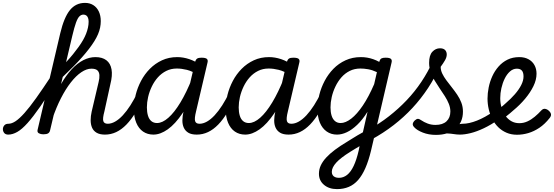

<svg xmlns="http://www.w3.org/2000/svg" viewBox="-193 -914 3831 1328"><path d="M-136 17Q-155 17 -164 5.5Q-173 -6 -173 -20.5Q-173 -35 -163.5 -46.5Q-154 -58 -135 -58Q-112 -58 -85.5 -75.5Q-59 -93 -24 -132Q11 -171 57 -235.5Q103 -300 165 -394Q176 -409 188.5 -406Q201 -403 207.5 -389.5Q214 -376 203 -360Q137 -251 86.5 -178.5Q36 -106 -2.5 -63Q-41 -20 -73.5 -1.5Q-106 17 -136 17ZM533 17Q497 17 475 4Q453 -9 443.5 -31.5Q434 -54 434 -82.5Q434 -111 441 -142L489 -346Q496 -374 494.5 -395Q493 -416 480.5 -427.5Q468 -439 439 -439Q406 -439 369.5 -414.5Q333 -390 297 -344Q261 -298 228.5 -234.5Q196 -171 170 -94L158 -177Q190 -264 226.5 -328Q263 -392 302.5 -434.5Q342 -477 383.5 -498Q425 -519 467 -519Q514 -519 542.5 -497.5Q571 -476 578.5 -434Q586 -392 570 -330L529 -143Q516 -95 521.5 -76.5Q527 -58 553 -58Q567 -58 573.5 -46.5Q580 -35 578.5 -20.5Q577 -6 565.5 5.5Q554 17 533 17ZM106 15Q89 15 76 8Q63 1 67 -16L224 -685Q250 -794 290.5 -844Q331 -894 395 -894Q428 -894 452.5 -878.5Q477 -863 490.5 -834.5Q504 -806 504 -768Q504 -746 499.5 -723.5Q495 -701 485 -677.5Q475 -654 459.5 -629Q444 -604 422.5 -576Q401 -548 374.5 -518Q348 -488 314.5 -454Q281 -420 241 -382L153 -11Q150 2 139.5 8.5Q129 15 106 15ZM264 -484Q291 -513 312.5 -539.5Q334 -566 351.5 -590.5Q369 -615 382 -638Q395 -661 403 -682Q411 -703 415.5 -723.5Q420 -744 420 -764Q420 -779 416 -790Q412 -801 404 -807Q396 -813 384 -813Q369 -813 356.5 -801Q344 -789 332.5 -757Q321 -725 307 -666Z M533 17Q519 17 512.5 5.5Q506 -6 507.5 -20.5Q509 -35 520 -46.5Q531 -58 552 -58Q577 -58 603.5 -73Q630 -88 656.5 -116.5Q683 -145 709 -185.5Q735 -226 760 -278Q767 -292 780 -291.5Q793 -291 803 -282Q813 -273 807 -259Q778 -191 746.5 -139Q715 -87 681.5 -52.5Q648 -18 611 -0.5Q574 17 533 17Z M868 17Q827 17 796.5 -4Q766 -25 749.5 -65Q733 -105 733 -160Q733 -208 745.5 -258Q758 -308 782.5 -354.5Q807 -401 843.5 -438Q880 -475 927.5 -497Q975 -519 1033 -519Q1074 -519 1116 -505Q1158 -491 1193 -465L1181 -394Q1136 -422 1099.5 -431Q1063 -440 1030 -440Q990 -440 957 -423.5Q924 -407 899 -379Q874 -351 857 -315.5Q840 -280 831.5 -243Q823 -206 823 -171Q823 -139 830.5 -114Q838 -89 854 -76Q870 -63 893 -63Q930 -63 971.5 -99.5Q1013 -136 1055 -205.5Q1097 -275 1136 -373L1165 -325Q1121 -207 1070 -131.5Q1019 -56 967.5 -19.5Q916 17 868 17ZM1168 17Q1131 17 1109.5 4Q1088 -9 1078 -31.5Q1068 -54 1068.5 -82.5Q1069 -111 1076 -142L1156 -484Q1161 -503 1171 -509Q1181 -515 1200 -515Q1229 -515 1238 -506.5Q1247 -498 1242 -480L1163 -143Q1151 -95 1156.5 -76.5Q1162 -58 1187 -58Q1201 -58 1207.5 -46.5Q1214 -35 1212 -20.5Q1210 -6 1199.5 5.5Q1189 17 1168 17Z M1168 17Q1154 17 1147.5 5.5Q1141 -6 1142.5 -20.5Q1144 -35 1155 -46.5Q1166 -58 1187 -58Q1212 -58 1238.5 -73Q1265 -88 1291.5 -116.5Q1318 -145 1344 -185.5Q1370 -226 1395 -278Q1402 -292 1415 -291.5Q1428 -291 1438 -282Q1448 -273 1442 -259Q1413 -191 1381.5 -139Q1350 -87 1316.5 -52.5Q1283 -18 1246 -0.5Q1209 17 1168 17Z M1503 17Q1462 17 1431.5 -4Q1401 -25 1384.5 -65Q1368 -105 1368 -160Q1368 -208 1380.5 -258Q1393 -308 1417.5 -354.5Q1442 -401 1478.5 -438Q1515 -475 1562.5 -497Q1610 -519 1668 -519Q1709 -519 1751 -505Q1793 -491 1828 -465L1816 -394Q1771 -422 1734.5 -431Q1698 -440 1665 -440Q1625 -440 1592 -423.5Q1559 -407 1534 -379Q1509 -351 1492 -315.5Q1475 -280 1466.5 -243Q1458 -206 1458 -171Q1458 -139 1465.5 -114Q1473 -89 1489 -76Q1505 -63 1528 -63Q1565 -63 1606.5 -99.5Q1648 -136 1690 -205.5Q1732 -275 1771 -373L1800 -325Q1756 -207 1705 -131.5Q1654 -56 1602.5 -19.5Q1551 17 1503 17ZM1803 17Q1766 17 1744.5 4Q1723 -9 1713 -31.5Q1703 -54 1703.5 -82.5Q1704 -111 1711 -142L1791 -484Q1796 -503 1806 -509Q1816 -515 1835 -515Q1864 -515 1873 -506.5Q1882 -498 1877 -480L1798 -143Q1786 -95 1791.5 -76.5Q1797 -58 1822 -58Q1836 -58 1842.5 -46.5Q1849 -35 1847 -20.5Q1845 -6 1834.5 5.5Q1824 17 1803 17Z M1803 17Q1789 17 1782.5 5.5Q1776 -6 1777.5 -20.5Q1779 -35 1790 -46.5Q1801 -58 1822 -58Q1847 -58 1873.5 -73Q1900 -88 1926.5 -116.5Q1953 -145 1979 -185.5Q2005 -226 2030 -278Q2037 -292 2050 -291.5Q2063 -291 2073 -282Q2083 -273 2077 -259Q2048 -191 2016.5 -139Q1985 -87 1951.5 -52.5Q1918 -18 1881 -0.5Q1844 17 1803 17Z M2138 394Q2083 394 2048 364.5Q2013 335 2013 288Q2013 257 2026 229.5Q2039 202 2063.5 175.5Q2088 149 2124 122Q2160 95 2207 67Q2226 55 2244 44Q2262 33 2280 22Q2298 11 2317 1L2349 -141Q2314 -85 2277.5 -50.5Q2241 -16 2206 0.5Q2171 17 2138 17Q2097 17 2066.5 -4.5Q2036 -26 2019.5 -65.5Q2003 -105 2003 -161Q2003 -208 2015.5 -258Q2028 -308 2052.5 -354.5Q2077 -401 2113 -438Q2149 -475 2197 -497Q2245 -519 2303 -519Q2325 -519 2346 -515.5Q2367 -512 2388.5 -504.5Q2410 -497 2430 -486L2432 -491Q2436 -505 2445.5 -510Q2455 -515 2474 -515Q2502 -515 2511 -506.5Q2520 -498 2515 -480L2373 129Q2356 199 2334 249Q2312 299 2284 331Q2256 363 2219.5 378.5Q2183 394 2138 394ZM2151 316Q2182 316 2207.5 296Q2233 276 2253 234Q2273 192 2288 127L2294 97Q2283 103 2272 110Q2261 117 2250 123.5Q2239 130 2228 137Q2196 157 2172 175.5Q2148 194 2133 210.5Q2118 227 2110 243Q2102 259 2102 275Q2102 287 2107.5 296.5Q2113 306 2124.5 311Q2136 316 2151 316ZM2163 -63Q2197 -63 2236.5 -93.5Q2276 -124 2316.5 -184Q2357 -244 2395 -332L2414 -415Q2382 -430 2353.5 -435Q2325 -440 2300 -440Q2259 -440 2226 -423.5Q2193 -407 2168.5 -379Q2144 -351 2127 -315.5Q2110 -280 2101.5 -243Q2093 -206 2093 -171Q2093 -139 2100.5 -114.5Q2108 -90 2124 -76.5Q2140 -63 2163 -63Z M2375 52Q2362 59 2351.5 52.5Q2341 46 2336.5 33Q2332 20 2335.5 6.5Q2339 -7 2353 -15Q2431 -58 2497.5 -110Q2564 -162 2620 -221Q2676 -280 2721.5 -348Q2767 -416 2802 -493Q2806 -502 2816.5 -503.5Q2827 -505 2837.5 -500Q2848 -495 2854 -486Q2860 -477 2855 -466Q2817 -380 2768 -305.5Q2719 -231 2659.5 -167Q2600 -103 2529.5 -48.5Q2459 6 2375 52Z M2989 17Q2968 17 2946.5 13.5Q2925 10 2900.5 9Q2876 8 2845 14L2866 -15Q2898 -29 2925.5 -38.5Q2953 -48 2974 -53Q2995 -58 3008 -58Q3017 -58 3019.5 -46.5Q3022 -35 3019 -20.5Q3016 -6 3008 5.5Q3000 17 2989 17ZM2822 19Q2772 19 2731.5 3Q2691 -13 2673 -33Q2661 -45 2662 -56.5Q2663 -68 2676 -81Q2688 -92 2697.5 -92Q2707 -92 2721 -82Q2740 -69 2765 -59.5Q2790 -50 2819 -50Q2869 -50 2895.5 -75Q2922 -100 2922 -143Q2922 -169 2911.5 -195.5Q2901 -222 2884 -248.5Q2867 -275 2848.5 -302Q2830 -329 2813 -357.5Q2796 -386 2785.5 -416.5Q2775 -447 2775 -479Q2775 -532 2797.5 -556Q2820 -580 2850 -580Q2874 -580 2885.5 -568Q2897 -556 2897 -537Q2897 -518 2884.5 -496.5Q2872 -475 2855 -452Q2855 -428 2866 -405Q2877 -382 2894.5 -358.5Q2912 -335 2931.5 -310.5Q2951 -286 2969 -259.5Q2987 -233 2998 -204Q3009 -175 3009 -142Q3009 -68 2958.5 -24.5Q2908 19 2822 19Z M2988 17Q2969 17 2962.5 5.5Q2956 -6 2960 -20.5Q2964 -35 2976 -46.5Q2988 -58 3007 -58Q3051 -58 3106.5 -80Q3162 -102 3222 -144Q3234 -152 3244.5 -147.5Q3255 -143 3261 -131Q3267 -119 3265.5 -106.5Q3264 -94 3254 -86Q3202 -50 3153.5 -27Q3105 -4 3063 6.5Q3021 17 2988 17Z M3223 -137Q3245 -151 3266 -167Q3287 -183 3305 -200Q3340 -230 3368 -262Q3396 -294 3412 -325.5Q3428 -357 3428 -385Q3428 -413 3416.5 -426Q3405 -439 3382 -439Q3356 -439 3334.5 -420Q3313 -401 3298 -370.5Q3283 -340 3275 -304.5Q3267 -269 3267 -235Q3267 -201 3276 -170Q3285 -139 3302 -114.5Q3319 -90 3343.5 -76Q3368 -62 3399 -62Q3428 -62 3454.5 -74Q3481 -86 3505.5 -106.5Q3530 -127 3551 -150Q3564 -164 3578.5 -161Q3593 -158 3604 -147Q3616 -136 3618 -124Q3620 -112 3609 -98Q3575 -55 3537.5 -30Q3500 -5 3461 6.5Q3422 18 3383 18Q3343 18 3310.5 4Q3278 -10 3253.5 -34Q3229 -58 3212.5 -90Q3196 -122 3187.5 -158.5Q3179 -195 3179 -232Q3179 -269 3187 -309Q3195 -349 3212 -386.5Q3229 -424 3255.5 -454Q3282 -484 3317.5 -501.5Q3353 -519 3399 -519Q3435 -519 3462 -504.5Q3489 -490 3503.5 -464Q3518 -438 3518 -404Q3518 -362 3496.5 -318Q3475 -274 3439 -231Q3403 -188 3357 -150Q3335 -130 3309 -110Q3283 -90 3255 -74Z"/></svg>

Font: Playwrite AT
Style: Italic
Weight: 400
Italic angle: -13.0072°
Designer: Veronika Burian, José Scaglione
Foundry: TypeTogether
Version: Version 1.002